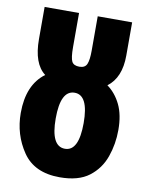

<svg xmlns="http://www.w3.org/2000/svg" viewBox="-86 -828 698 901"><g transform="rotate(10 262.5 -377.5)"><path d="M494 -256Q494 -328 470.5 -376.5Q447 -425 407 -454Q470 -501 470 -607V-765H306V-601Q306 -557 297.5 -537Q289 -517 262 -517Q235 -517 226 -534Q217 -551 217 -603V-765H53V-612Q53 -495 111 -451Q29 -390 29 -256Q29 -153 84.5 -71.5Q140 10 261 10Q350 10 400.5 -28.5Q451 -67 472.5 -128Q494 -189 494 -256ZM195 -259Q195 -393 262 -393Q328 -393 328 -260Q328 -126 262 -126Q195 -126 195 -259Z"/></g></svg>

Font: Noto Sans Display Condensed Black
Style: Regular
Weight: 900
Width: 3
Designer: Monotype Design team
Foundry: Monotype Imaging Inc.
Version: 1.000